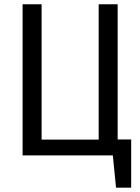

<svg xmlns="http://www.w3.org/2000/svg" viewBox="-20 -726 655 897"><path d="M85.6 0V-706.2H174.4V-73.8H441V-706.2H529.7V-74.4H592.8V150.8H522.1L507.2 0Z"/></svg>

Font: FiraCode Nerd Font
Style: Regular
Weight: 400
Designer: Carrois Corporate, Edenspiekermann AG, Nikita Prokopov
Foundry: Carrois Corporate, Edenspiekermann AG, Nikita Prokopov
Version: Version 6.002;Nerd Fonts 3.4.0